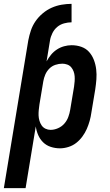

<svg xmlns="http://www.w3.org/2000/svg" viewBox="-53 -763 573 998"><path d="M94 -553Q99 -579 107.5 -604.5Q116 -630 131.5 -652.5Q147 -675 169 -693.5Q191 -712 216 -723Q241 -734 267.5 -738.5Q294 -743 319 -743V-647Q300 -647 280 -641.5Q260 -636 244.5 -623Q229 -610 219.5 -591Q210 -572 207 -553ZM-33 215 94 -553H207L189 -444Q199 -462 212 -478Q225 -494 242.5 -505.5Q260 -517 280 -522.5Q300 -528 319 -528Q346 -528 370 -519.5Q394 -511 410 -493Q426 -475 435 -451.5Q444 -428 447 -402.5Q450 -377 448 -350.5Q446 -324 442 -298L422 -178Q419 -156 413 -134.5Q407 -113 398 -92.5Q389 -72 375 -53Q361 -34 343 -20Q325 -6 302.5 1Q280 8 259 8Q234 8 211 0.5Q188 -7 171.5 -23Q155 -39 145.5 -61Q136 -83 133 -106L80 215ZM210 -88Q229 -88 248.5 -96.5Q268 -105 281.5 -120.5Q295 -136 302 -155Q309 -174 312 -193L332 -313Q334 -327 335 -340.5Q336 -354 335 -367Q334 -380 329.5 -392Q325 -404 317 -413.5Q309 -423 296.5 -427.5Q284 -432 271 -432Q253 -432 235 -426Q217 -420 203.5 -406.5Q190 -393 182.5 -375.5Q175 -358 172 -340L152 -220Q150 -206 148.5 -191.5Q147 -177 147.5 -163Q148 -149 152 -135.5Q156 -122 163.5 -111Q171 -100 183.5 -94Q196 -88 210 -88Z"/></svg>

Font: Iosevka
Style: Bold Italic
Weight: 700
Italic angle: -9°
Monospace: yes
Designer: Belleve Invis
Foundry: Belleve Invis
Version: Version 32.5.0; ttfautohint (v1.8.4)